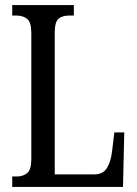

<svg xmlns="http://www.w3.org/2000/svg" viewBox="-20 -734 538 754"><path d="M28 0V-41H47Q70 -41 86.5 -54Q103 -67 103 -110V-603Q103 -647 86.5 -660Q70 -673 44 -673H28V-714H270V-673H253Q225 -673 210 -660.5Q195 -648 195 -606V-49H349Q384 -49 399.5 -73.5Q415 -98 420 -139L429 -214H468L463 0Z"/></svg>

Font: Noto Serif Myanmar ExtraCondensed
Style: Regular
Weight: 400
Width: 2
Designer: Ben Mitchell and the Monotype Design Team
Foundry: Monotype Imaging Inc.
Version: Version 2.106; ttfautohint (v1.8.4.7-5d5b)